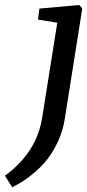

<svg xmlns="http://www.w3.org/2000/svg" viewBox="-70 -535 355 783"><path d="M-49.8 181.6Q81.1 85.9 102.5 -58.6L163.6 -442.4L85 -455.1L90.8 -500L252.9 -514.6L265.6 -501L194.3 -50.8Q187.5 -5.9 168.5 37.1Q149.4 80.1 125.5 111.3Q104.5 138.7 76.2 163.6Q47.9 188.5 23.4 204.1Q0 218.8 -20.5 228.5Z"/></svg>

Font: Neuton
Style: Italic
Weight: 400
Italic angle: -9°
Designer: Brian M Zick
Version: Version 1.32